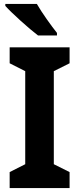

<svg xmlns="http://www.w3.org/2000/svg" viewBox="-20 -954 402 974"><path d="M167 -934H7V-924C40 -887 128 -808 173 -774H269V-787C241 -822 192 -890 167 -934ZM333 0V-81L253 -121V-593L333 -633V-714H29V-633L108 -593V-121L29 -81V0Z"/></svg>

Font: Noto Sans Malayalam SemiCondensed
Style: Bold
Weight: 700
Width: 4
Designer: Jelle Bosma - Monotype Design Team
Foundry: Monotype Imaging Inc.
Version: Version 2.104